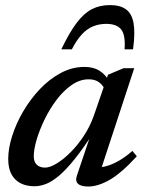

<svg xmlns="http://www.w3.org/2000/svg" viewBox="-20 -704 558 736"><path d="M275 -31.5 331 -197.5H339.5Q299 -135 266.5 -94.5Q234 -54 207.2 -31.2Q180.5 -8.5 157.2 0.8Q134 10 112 10Q82 10 59.5 -1.2Q37 -12.5 24.2 -35.5Q11.5 -58.5 11.5 -95Q11.5 -135.5 26.8 -183.2Q42 -231 69.2 -277.5Q96.5 -324 133 -362.5Q169.5 -401 213 -424.2Q256.5 -447.5 303.5 -447.5Q338 -447.5 361 -433.2Q384 -419 401 -389.5L382 -360Q375 -377.5 359.5 -388.8Q344 -400 320 -400Q286 -400 254.8 -378.2Q223.5 -356.5 197 -321.5Q170.5 -286.5 151 -246.2Q131.5 -206 120.5 -168.8Q109.5 -131.5 109.5 -105Q109.5 -83 121.2 -72.2Q133 -61.5 153 -61.5Q171 -61.5 196.8 -77Q222.5 -92.5 250 -119.8Q277.5 -147 301.5 -183.5Q325.5 -220 340 -261.5L394 -417.5L453.5 -442.5H494.5L361 -36L347 -63Q366 -61 389 -67.5Q412 -74 437 -88.5Q462 -103 487.5 -125.5L504.5 -105Q446 -41 401 -15Q356 11 318.5 11Q290 11 278.8 0.2Q267.5 -10.5 275 -31.5ZM387 -612.5Q360 -612.5 336.8 -603Q313.5 -593.5 293.8 -572.2Q274 -551 255.5 -515H215Q246 -579.5 273.8 -616.2Q301.5 -653 332 -668.8Q362.5 -684.5 401.5 -684.5Q440.5 -684.5 463 -668.2Q485.5 -652 492 -615Q498.5 -578 490 -515H457.5Q461.5 -570.5 444.2 -591.5Q427 -612.5 387 -612.5Z"/></svg>

Font: Newsreader 16pt 16pt Medium
Style: Italic
Weight: 500
Italic angle: -17°
Version: Version 1.003